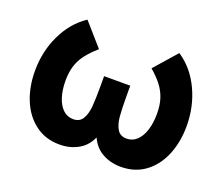

<svg xmlns="http://www.w3.org/2000/svg" viewBox="-99 -701 1003 862"><g transform="rotate(20 402.5 -270.0)"><path d="M256 15Q188.5 15 139.5 -22Q90.5 -59 65.2 -121.2Q40 -183.5 40 -259Q40 -352 78 -431.2Q116 -510.5 183 -555L277 -448Q227 -405 205.5 -363.8Q184 -322.5 184 -264Q184 -220.5 194.8 -186.2Q205.5 -152 226 -132.5Q246.5 -113 275 -113Q305.5 -113 319.5 -136Q333.5 -159 336.8 -195Q340 -231 340 -297.5V-342H465V-302Q465 -232.5 468.2 -195.8Q471.5 -159 485.5 -136Q499.5 -113 530 -113Q559 -113 579.5 -133Q600 -153 610.5 -187.2Q621 -221.5 621 -264Q621 -305 611 -336Q601 -367 581 -393.2Q561 -419.5 528 -448L622 -555Q690 -510 727.5 -430.2Q765 -350.5 765 -258Q765 -182 739.5 -119.8Q714 -57.5 665 -21.2Q616 15 549 15Q495 15 453.5 -11Q421 -31.5 402.5 -71.5Q384 -31.5 351.5 -11Q310 15 256 15Z"/></g></svg>

Font: Vela Sans ExtBd
Style: Regular
Weight: 800
Designer: Principal design: Mikhail Sharanda - project Manrope.
Design modification: Ravid Balaliev
Foundry: Mikhail Sharanda
Version: Version 1.001